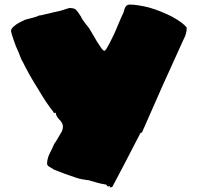

<svg xmlns="http://www.w3.org/2000/svg" viewBox="-20 -721 859 836"><path d="M458 89Q458 89 456.5 89Q455 89 454 90L451 91Q448 91 448 89Q444 87 443 83Q408 77 398 73L363 63H358Q353 63 350 61Q341 61 335 59Q327 58 309 52Q291 46 283 43Q267 38 237 26Q223 20 216 18L193 4Q185 -2 185 -8Q185 -27 194 -48Q197 -55 202.5 -65Q208 -75 213 -88Q215 -94 224 -106Q248 -146 250 -150Q254 -161 254 -170Q254 -185 238 -201Q223 -216 223 -230Q218 -230 218 -229H216H215Q213 -231 213 -233Q181 -273 148 -330Q106 -396 80 -450Q72 -462 61 -493Q48 -520 39 -548Q28 -579 28 -588Q28 -598 50 -614Q59 -620 71 -626Q83 -632 89 -635Q94 -636 131 -646L145 -651Q149 -654 154 -654Q160 -654 173 -658Q202 -664 207 -666L243 -674Q273 -684 278 -685L280 -686H283H285Q306 -686 313 -676Q319 -670 333 -648Q335 -642 340.5 -634Q346 -626 348 -624L356 -613L363 -605Q367 -600 371 -593Q375 -586 380 -578Q406 -532 420 -513Q429 -500 435 -500Q438 -500 445 -511Q454 -525 478 -575Q491 -607 509 -648Q518 -666 519 -670Q523 -688 528 -693Q533 -701 546 -701Q578 -701 630 -688Q681 -673 728 -649Q776 -623 793 -601Q793 -574 780 -551L688 -348L598 -144L594 -143Q593 -143 591 -141Q525 -12 470 91Q468 95 458 95Z"/></svg>

Font: Sigmar One
Style: Regular
Weight: 400
Designer: Vernon Adams
Foundry: Vernon Adams
Version: Version 2.000